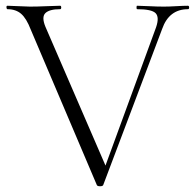

<svg xmlns="http://www.w3.org/2000/svg" viewBox="-20 -645 679 668"><path d="M634 -625Q638 -625 638 -619Q638 -613 634 -613Q568 -613 544 -544L339 -1Q337 3 328 3Q319 3 317 -1L87 -542Q72 -581 53.5 -597Q35 -613 6 -613Q3 -613 2.5 -619Q2 -625 6 -625Q18 -625 45 -623.5Q72 -622 84 -622Q109 -622 143 -623.5Q177 -625 189 -625Q193 -625 193 -619Q193 -613 189 -613Q152 -613 138 -599.5Q124 -586 138 -552L347 -69L523 -550Q535 -585 521.5 -599Q508 -613 457 -613Q455 -613 455 -619Q455 -625 457 -625Q469 -625 498 -623.5Q527 -622 550 -622Q568 -622 593 -623.5Q618 -625 634 -625Z"/></svg>

Font: Cormorant Upright Light
Style: Regular
Weight: 300
Designer: Christian Thalmann (Catharsis Fonts)
Foundry: Catharsis Fonts
Version: Version 3.302;PS 003.302;hotconv 1.0.88;makeotf.lib2.5.64775